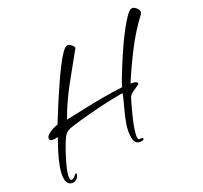

<svg xmlns="http://www.w3.org/2000/svg" viewBox="-135 -794 1074 1016"><g transform="rotate(-30 402.5 -286.5)"><path d="M47 36Q28 36 19 24.5Q10 13 10 -6Q10 -35 24.5 -74Q39 -113 59 -151Q79 -189 93 -214L80 -213Q73 -212 60 -215Q47 -218 47 -228Q47 -241 62.5 -250.5Q78 -260 97 -265.5Q116 -271 125 -272Q133 -285 151.5 -314.5Q170 -344 194.5 -382Q219 -420 246 -459.5Q273 -499 298.5 -533Q324 -567 345 -588Q366 -609 377 -609Q388 -609 398.5 -598Q409 -587 410 -576Q350 -503 289 -427Q228 -351 181 -269Q237 -271 294 -273Q351 -275 407 -275Q465 -275 520 -272Q524 -283 540.5 -311Q557 -339 581.5 -377.5Q606 -416 633.5 -456Q661 -496 688 -530.5Q715 -565 737 -586.5Q759 -608 771 -608Q784 -608 794.5 -595Q805 -582 805 -570Q805 -563 798 -556Q732 -495 674.5 -419Q617 -343 568 -267Q575 -266 589.5 -261.5Q604 -257 604 -247Q604 -243 589.5 -237Q575 -231 558 -222.5Q541 -214 533 -200Q526 -187 513 -160Q500 -133 486.5 -101.5Q473 -70 464 -42.5Q455 -15 455 -1Q455 3 456.5 7.5Q458 12 463 12Q481 12 481 19Q481 27 469 27Q446 27 437 15.5Q428 4 428 -18Q428 -54 442 -93.5Q456 -133 474.5 -171.5Q493 -210 506 -242Q502 -244 497.5 -244Q493 -244 488 -244Q428 -244 366.5 -240Q305 -236 245 -230Q212 -226 191.5 -223.5Q171 -221 157.5 -215Q144 -209 132.5 -194Q121 -179 104 -150Q97 -138 86 -117.5Q75 -97 63.5 -73Q52 -49 44.5 -28Q37 -7 37 7Q37 11 38.5 15Q40 19 45 19Q55 19 66 9.5Q77 0 80 0Q82 0 82 2Q82 14 71 25Q60 36 47 36Z"/></g></svg>

Font: Hurricane
Style: Regular
Weight: 400
Designer: Robert E. Leuschke
Foundry: Robert E. Leuschke
Version: Version 1.010; ttfautohint (v1.8.3)